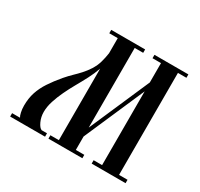

<svg xmlns="http://www.w3.org/2000/svg" viewBox="-159 -974 1229 1177"><g transform="rotate(30 456.0 -385.0)"><path d="M551 0H311V-24H371V-530Q356 -488 335 -447.5Q314 -407 290 -365Q269 -328 249.5 -287Q230 -246 217 -205.5Q204 -165 204 -128Q204 -92 218.5 -61Q233 -30 249 -24H287V0H40V-24H96Q90 -32 85 -54Q80 -76 80 -101Q80 -153 94 -195.5Q108 -238 135 -279Q162 -320 200 -365Q225 -394 247 -415Q269 -436 289 -458Q309 -480 328 -509Q348 -541 357 -573Q366 -605 371 -639V-746H311V-770H551V-746H491V-182L677 -609V-746H617V-770H857V-746H797V-24H857V0H617V-24H677V-546L491 -119V-24H551Z"/></g></svg>

Font: Ponomar
Style: Regular
Weight: 400
Version: Version 1.301; ttfautohint (v1.8.4.7-5d5b)